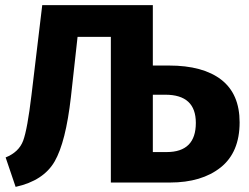

<svg xmlns="http://www.w3.org/2000/svg" viewBox="-20 -713 972 750"><path d="M640 -457Q773 -457 844.5 -401.5Q916 -346 916 -235Q916 -118 842 -59Q768 0 644 0H413V-569H283L257 -334Q237 -158 193.5 -82.5Q150 -7 41 17L2 -98Q54 -119 70.5 -163.5Q87 -208 103 -342L145 -693H577V-457ZM631 -119Q745 -119 745 -233Q745 -343 626 -343H577V-119Z"/></svg>

Font: FiraGO
Style: Bold
Weight: 700
Designer: bBox Type
Foundry: bBox Type GmbH
Version: Version 1.001;PS 001.001;hotconv 1.0.88;makeotf.lib2.5.64775